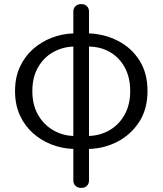

<svg xmlns="http://www.w3.org/2000/svg" viewBox="-20 -713 789 932"><path d="M336 -53V-487Q282 -485 236.5 -459Q191 -433 164 -385Q137 -337 137 -271Q137 -205 164 -157Q191 -109 236.5 -82Q282 -55 336 -53ZM373 199Q357 199 346.5 189Q336 179 336 163V10Q281 8 230.5 -11.5Q180 -31 140 -66.5Q100 -102 76.5 -153.5Q53 -205 53 -271Q53 -337 76.5 -388Q100 -439 140 -474.5Q180 -510 230.5 -529.5Q281 -549 336 -551V-657Q336 -673 346.5 -683Q357 -693 373 -693H376Q392 -693 402 -683Q412 -673 412 -657V-551Q487 -548 552 -515Q617 -482 656.5 -420.5Q696 -359 696 -271Q696 -183 655.5 -121Q615 -59 550.5 -25.5Q486 8 412 10V163Q412 179 402 189Q392 199 375 199ZM412 -487V-53Q467 -55 512.5 -81.5Q558 -108 585 -156.5Q612 -205 612 -271Q612 -337 586 -385Q560 -433 515 -459.5Q470 -486 412 -487Z"/></svg>

Font: Chiron GoRound TC N
Style: Regular
Weight: 350
Designer: Ryoko NISHIZUKA 西塚涼子 (kana, bopomofo & ideographs); Paul D. Hunt (Latin, Greek & Cyrillic); Sandoll Communications 산돌커뮤니
Foundry: Adobe
Version: Version 1.000;hotconv 1.1.1;makeotfexe 2.6.0